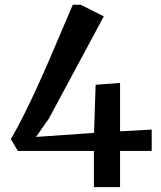

<svg xmlns="http://www.w3.org/2000/svg" viewBox="-20 -766 660 786"><path d="M364.5 0V-148H53L24.5 -196.5Q52.5 -245 80 -300.2Q107.5 -355.5 134 -413.5Q160.5 -471.5 185.5 -529.8Q210.5 -588 233.8 -643Q257 -698 278 -746.5H310.5L405 -699L180 -280.5L127.5 -205.5L365 -222L371.5 -419L471.5 -426.5V-228.5L601 -235.5V-148H471.5V0Z"/></svg>

Font: Merriweather 28pt SemiBold
Style: Regular
Weight: 600
Version: Version 2.100